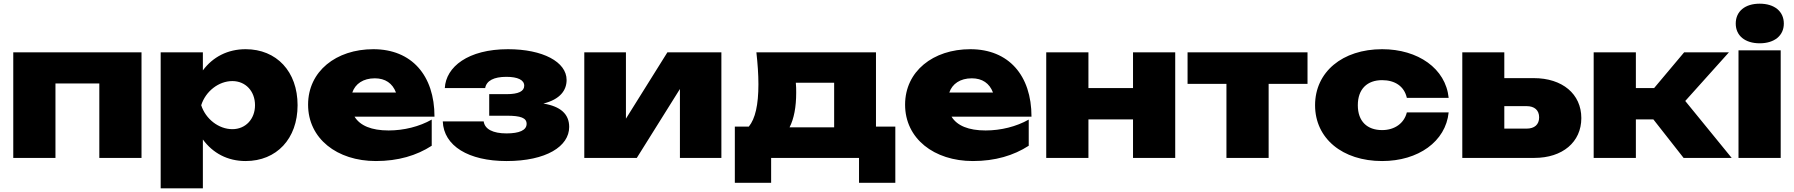

<svg xmlns="http://www.w3.org/2000/svg" viewBox="-20 -857 9737 1042"><path d="M52 -573V0H281V-404H519V0H748V-573Z M852 165H1081V-100C1135 -26 1215 17 1313 17C1481 17 1595 -104 1595 -286C1595 -469 1481 -590 1313 -590C1216 -590 1135 -548 1081 -475V-573H852ZM1364 -286C1364 -211 1313 -156 1241 -156C1167 -156 1096 -211 1072 -286C1096 -362 1167 -417 1241 -417C1313 -417 1364 -362 1364 -286Z M2020 17C2141 17 2241 -13 2323 -66V-208C2256 -170 2172 -149 2089 -149C1996 -149 1934 -175 1904 -224H2338C2338 -448 2214 -590 2006 -590C1804 -590 1652 -470 1652 -289C1652 -105 1809 17 2020 17ZM2014 -432C2071 -432 2110 -405 2129 -355H1892C1908 -402 1951 -432 2014 -432Z M2729 17C2945 17 3069 -63 3069 -168C3069 -239 3021 -280 2929 -295C3021 -318 3055 -368 3055 -423C3055 -521 2926 -590 2737 -590C2520 -590 2400 -494 2394 -379H2613C2620 -419 2660 -440 2728 -440C2790 -440 2825 -423 2825 -392C2825 -362 2795 -346 2729 -346H2635V-229H2731C2806 -229 2838 -217 2838 -185C2838 -150 2798 -133 2729 -133C2655 -133 2611 -156 2605 -198H2383C2388 -65 2523 17 2729 17Z M3436 0 3670 -374V0H3895V-573H3602L3377 -213V-573H3151V0Z M4085 -573C4092 -510 4096 -453 4096 -400C4096 -288 4079 -213 4044 -170H3968V135H4165V0H4642V135H4839V-170H4734V-573ZM4301 -354C4301 -371 4301 -389 4299 -408H4507V-166H4265C4289 -213 4301 -276 4301 -354Z M5260 17C5381 17 5481 -13 5563 -66V-208C5496 -170 5412 -149 5329 -149C5236 -149 5174 -175 5144 -224H5578C5578 -448 5454 -590 5246 -590C5044 -590 4892 -470 4892 -289C4892 -105 5049 17 5260 17ZM5254 -432C5311 -432 5350 -405 5369 -355H5132C5148 -402 5191 -432 5254 -432Z M5658 0H5887V-209H6129V0H6358V-573H6129V-379H5887V-573H5658Z M6636 0H6865V-402H7076V-573H6425V-402H6636Z M7615 -247C7601 -189 7550 -151 7481 -151C7400 -151 7349 -198 7349 -286C7349 -374 7400 -422 7481 -422C7550 -422 7601 -389 7615 -326H7842C7826 -485 7676 -590 7481 -590C7265 -590 7117 -466 7117 -286C7117 -106 7265 17 7481 17C7677 17 7826 -89 7842 -247Z M8307 0C8460 0 8562 -86 8562 -216C8562 -347 8459 -433 8304 -433H8144V-573H7916V0ZM8144 -281H8265C8308 -281 8333 -259 8333 -220C8333 -181 8308 -159 8265 -159H8144Z M8858 0V-209H8953L9117 0H9378L9126 -309L9363 -573H9120L8957 -379H8858V-573H8629V0Z M9415 0H9644V-584H9415ZM9530 -622C9609 -622 9661 -663 9661 -729C9661 -796 9609 -837 9530 -837C9451 -837 9400 -796 9400 -729C9400 -663 9451 -622 9530 -622Z"/></svg>

Font: Bounded ExtBd
Style: Regular
Weight: 800
Designer: Vlad Churkin
Version: Version 3.0